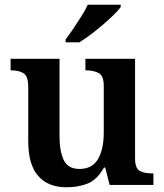

<svg xmlns="http://www.w3.org/2000/svg" viewBox="-20 -786 696 816"><path d="M263 10Q185 10 142.5 -38Q100 -86 100 -187V-417Q100 -461 81 -474Q62 -487 27 -487H25V-536H233V-208Q233 -143 251 -105.5Q269 -68 318 -68Q372 -68 396.5 -110Q421 -152 421 -223V-420Q421 -465 398.5 -476Q376 -487 346 -487H343V-536H554V-114Q554 -70 574.5 -59.5Q595 -49 626 -49H632V0H446L427 -74H422Q392 -21 351.5 -5.5Q311 10 263 10ZM259 -619Q274 -638 291.5 -664Q309 -690 326 -717Q343 -744 353 -766H493V-756Q484 -743 463.5 -723Q443 -703 417.5 -681Q392 -659 366 -639.5Q340 -620 317 -606H259Z"/></svg>

Font: Noto Nastaliq Urdu SemiBold
Style: Regular
Weight: 600
Version: Version 3.007